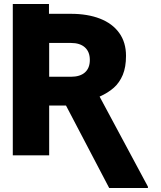

<svg xmlns="http://www.w3.org/2000/svg" viewBox="-20 -776 804 959"><path d="M224.6 -755.9V-707H334Q417.5 -707 479.5 -682.9Q541.5 -658.7 575.4 -611.6Q609.4 -564.5 609.4 -497.1Q609.4 -440.9 593.3 -402.1Q577.1 -363.3 548.6 -337.9Q520 -312.5 477.5 -293.5L718.8 156.2V163.1H525.4L309.6 -249H225.6V0H43.9V-755.9ZM334 -392.6Q379.9 -392.6 404.3 -414.3Q428.7 -436 428.7 -476.6Q428.7 -517.1 404.1 -539.3Q379.4 -561.5 334 -561.5H225.6V-392.6Z"/></svg>

Font: Pretendard JP Black
Style: Regular
Weight: 900
Designer: Base glyphs from Inter by Rasmus Andersson; Hangeul glyphs from Noto Sans CJK(Source Han Sans) by Jang Soo-young and Kan
Foundry: Kil Hyung-jin
Version: Version 1.309